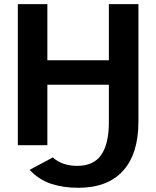

<svg xmlns="http://www.w3.org/2000/svg" viewBox="-20 -708 762 936"><path d="M237.3 59.6Q283.7 100.6 356.4 100.6Q436.5 100.6 473.6 46.9Q510.7 -6.8 510.7 -111.3V-294.9H210.9V0H66.9V-688H210.9V-414.1H510.7V-688H654.8V-114.3Q654.8 42 579.6 124.8Q504.4 207.5 361.8 207.5Q288.6 207.5 229.2 188Q169.9 168.5 124.5 120.1Z"/></svg>

Font: Arimo
Style: Bold
Weight: 700
Designer: Steve Matteson
Foundry: Monotype Imaging Inc.
Version: Version 1.33